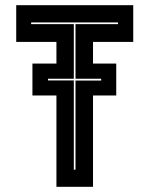

<svg xmlns="http://www.w3.org/2000/svg" viewBox="-20 -720 591 740"><path d="M197.5 0V-352H105V-475H197.5V-558.5H42.5V-700H493.5V-558.5H338.5V-475H428V-352H338.5V0ZM264.5 -66H271V-409.5H370V-416.5H271V-627H435V-633.5H100V-627H264.5V-416.5H165V-410H264.5Z"/></svg>

Font: Tourney ExtraBold
Style: Regular
Weight: 800
Designer: Tyler Finck
Foundry: Etcetera Type Co
Version: Version 1.015